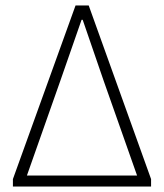

<svg xmlns="http://www.w3.org/2000/svg" viewBox="-20 -679 597 699"><path d="M27 0V-27L255 -659H303L530 -27V0ZM78 -40H479L357 -386L281 -607H277L200 -386Z"/></svg>

Font: Giro Light
Style: Regular
Weight: 300
Designer: Paul D. Hunt
Foundry: Adobe Systems Incorporated
Version: Version 1.000;PS 1.0;hotconv 1.0.88;makeotf.lib2.5.647800